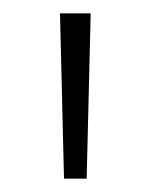

<svg xmlns="http://www.w3.org/2000/svg" viewBox="-20 -704 226 288"><path d="M76 -436 70 -684H116L110 -436Z"/></svg>

Font: Fira Sans Condensed ExtraLight
Style: Regular
Weight: 275
Width: 3
Designer: Carrois Corporate & Edenspiekermann AG
Foundry: Carrois Corporate GbR & Edenspiekermann AG
Version: Version 4.203